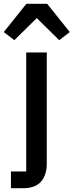

<svg xmlns="http://www.w3.org/2000/svg" viewBox="-61 -798 390 1018"><path d="M-3 111H78V-520H187V70Q187 130 156.5 165Q126 200 60 200H-3ZM189 -778 309 -628 253 -585 134 -702 15 -585 -41 -628 79 -778Z"/></svg>

Font: IBM Plex Sans Hebrew Medm
Style: Regular
Weight: 500
Designer: Mike Abbink, Paul van der Laan, Pieter van Rosmalen, Yanek Iontef
Foundry: Bold Monday
Version: Version 1.3